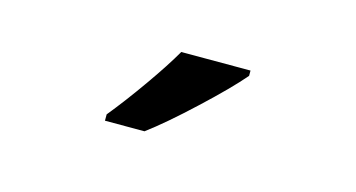

<svg xmlns="http://www.w3.org/2000/svg" viewBox="-35 -864 662 357"><g transform="rotate(15 296.0 -686.0)"><path d="M176.8 -606V-618.2Q204.6 -652.3 234.1 -694.3Q263.7 -736.3 280.8 -766.1H414.1V-755.9Q388.7 -726.1 338.1 -679Q287.6 -631.8 252.9 -606Z"/></g></svg>

Font: Samim Medium FD
Style: Medium-FD
Weight: 500
Foundry: DejaVu fonts team - Redesigned by Saber Rastikerdar
Version: Version 4.0.5